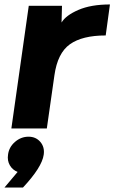

<svg xmlns="http://www.w3.org/2000/svg" viewBox="-60 -576 523 861"><path d="M433 -556 414 -417Q309 -417 253.5 -377.5Q198 -338 184 -238L150 0H-9L69 -550H218L216 -475Q235 -507 291.5 -531.5Q348 -556 433 -556ZM19 195Q-4 186 -16 165Q-28 144 -24 118Q-20 84 7 60.5Q34 37 68 37Q101 37 121 60.5Q141 84 136 118Q128 174 43 265H-40Z"/></svg>

Font: Oakes Grotesk Bold
Style: Italic
Weight: 700
Italic angle: -8°
Designer: Samuel Oakes
Foundry: Samuel Oakes
Version: Version 1.000;PS 001.000;hotconv 1.0.88;makeotf.lib2.5.64775